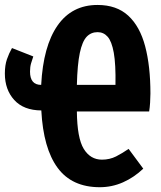

<svg xmlns="http://www.w3.org/2000/svg" viewBox="-25 -749 661 786"><path d="M-5.1 -447.7Q-5.1 -481.5 3.3 -506.2Q11.8 -530.8 24.1 -552.3L111.3 -517.9Q106.7 -504.6 102.3 -490Q97.9 -475.4 97.9 -455.9Q97.9 -401.5 143.6 -401.5Q151.8 -560 210.5 -644.4Q269.2 -728.7 374.4 -728.7Q452.3 -728.7 500 -684.9Q547.7 -641 569.2 -559.7Q590.8 -478.5 590.8 -366.2Q590.8 -349.7 589.5 -329Q588.2 -308.2 585.6 -292.8H289.7Q290.8 -183.6 317.9 -139.5Q345.1 -95.4 392.3 -95.4Q424.1 -95.4 450.3 -108.7Q476.4 -122.1 501.5 -139.5L561.5 -58.5Q523.6 -22.6 478.5 -2.6Q433.3 17.4 383.6 17.4Q269.2 17.4 210.8 -62.1Q152.3 -141.5 144.1 -296.9Q71.8 -297.4 33.3 -339.7Q-5.1 -382.1 -5.1 -447.7ZM374.4 -617.4Q347.7 -617.4 329.7 -598.5Q311.8 -579.5 301.8 -532.6Q291.8 -485.6 289.7 -401.5H447.7Q449.2 -486.2 440.8 -533.1Q432.3 -580 415.6 -598.7Q399 -617.4 374.4 -617.4Z"/></svg>

Font: FiraCode Nerd Font Mono
Style: Bold
Weight: 700
Monospace: yes
Designer: Carrois Corporate, Edenspiekermann AG, Nikita Prokopov
Foundry: Carrois Corporate, Edenspiekermann AG, Nikita Prokopov
Version: Version 6.002;Nerd Fonts 3.3.0